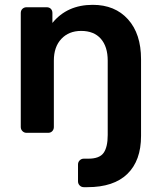

<svg xmlns="http://www.w3.org/2000/svg" viewBox="-20 -550 665 795"><path d="M327 225Q317 225 310 218Q303 211 303 201V131Q303 121 310 114Q317 107 327 107H346Q392 107 409 83Q426 59 426 9V-299Q426 -357 397.5 -389.5Q369 -422 316 -422Q265 -422 234 -389Q203 -356 203 -299V-24Q203 -14 196.5 -7Q190 0 179 0H90Q80 0 73 -7Q66 -14 66 -24V-496Q66 -507 73 -513.5Q80 -520 90 -520H173Q184 -520 190.5 -513.5Q197 -507 197 -496V-455Q258 -530 364 -530Q456 -530 510 -470Q564 -410 564 -305V13Q564 115 507.5 170Q451 225 342 225Z"/></svg>

Font: Rubik AZ
Style: Regular
Weight: 500
Designer: Hubert and Fischer
Foundry: Hubert & Fischer
Version: Version 2.000